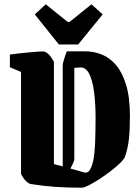

<svg xmlns="http://www.w3.org/2000/svg" viewBox="-20 -861 650 894"><path d="M26 -548V-607Q45 -610 69.5 -612.5Q94 -615 119 -617.5Q144 -620 162 -621Q180 -622 186 -621Q202 -616 215 -598.5Q228 -581 231 -573V-97L272 -86V-556Q272 -564 277.5 -582.5Q283 -601 291 -622H378Q416 -622 453 -607.5Q490 -593 519.5 -559Q549 -525 567 -466.5Q585 -408 585 -320Q585 -256 580 -212Q575 -168 562 -132Q558 -120 539.5 -102Q521 -84 495 -64Q469 -44 442 -26.5Q415 -9 393 2Q371 13 361 13Q290 13 236 9Q182 5 124 -4Q114 -6 104 -15Q94 -24 87 -35Q80 -46 78 -52V-526ZM373 -58Q388 -54 397.5 -68.5Q407 -83 414 -112Q421 -147 423 -199Q425 -251 425 -312Q425 -379 418 -433Q411 -487 395 -518Q379 -549 352 -547L326 -545V-119Q326 -114 321 -102.5Q316 -91 308 -76ZM254 -654 142 -794 193 -841 295 -759H304L406 -841L458 -794L344 -654Z"/></svg>

Font: Grenze Gotisch ExtraBold
Style: Regular
Weight: 800
Designer: Renata Polastri
Foundry: Omnibus-Type
Version: Version 1.001